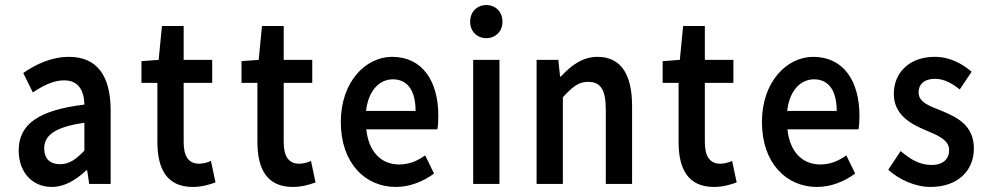

<svg xmlns="http://www.w3.org/2000/svg" viewBox="-20 -728 3936 760"><path d="M54 -132C54 -46 108 12 185 12C237 12 282 -17 322 -54H325L333 0H418V-291C418 -428 364 -503 253 -503C183 -503 121 -473 72 -439L110 -362C149 -388 190 -410 234 -410C293 -410 313 -366 314 -314C133 -292 54 -237 54 -132ZM155 -141C155 -190 194 -225 314 -242V-132C282 -98 254 -78 218 -78C181 -78 155 -97 155 -141Z M603 -166C603 -60 640 12 743 12C778 12 809 3 833 -6L815 -91C802 -85 784 -80 769 -80C727 -80 707 -108 707 -166V-400H820V-491H707V-625H621L608 -491L540 -486V-400H603Z M999 -166C999 -60 1036 12 1139 12C1174 12 1205 3 1229 -6L1211 -91C1198 -85 1180 -80 1165 -80C1123 -80 1103 -108 1103 -166V-400H1216V-491H1103V-625H1017L1004 -491L936 -486V-400H999Z M1329 -245C1329 -83 1425 12 1547 12C1603 12 1656 -10 1698 -41L1663 -113C1631 -90 1598 -77 1560 -77C1489 -77 1439 -127 1430 -216H1711C1714 -228 1715 -248 1715 -270C1715 -407 1652 -503 1532 -503C1428 -503 1329 -405 1329 -245ZM1429 -289C1438 -371 1483 -414 1535 -414C1595 -414 1625 -367 1625 -289Z M1905 -577C1942 -577 1969 -604 1969 -642C1969 -681 1942 -708 1905 -708C1868 -708 1841 -681 1841 -642C1841 -604 1868 -577 1905 -577ZM1853 0H1957V-491H1853Z M2104 0H2208V-343C2245 -383 2269 -404 2308 -404C2357 -404 2378 -374 2378 -293V0H2482V-308C2482 -432 2439 -503 2345 -503C2285 -503 2240 -468 2200 -425H2197L2190 -491H2104Z M2666 -166C2666 -60 2703 12 2806 12C2841 12 2872 3 2896 -6L2878 -91C2865 -85 2847 -80 2832 -80C2790 -80 2770 -108 2770 -166V-400H2883V-491H2770V-625H2684L2671 -491L2603 -486V-400H2666Z M2996 -245C2996 -83 3092 12 3214 12C3270 12 3323 -10 3365 -41L3330 -113C3298 -90 3265 -77 3227 -77C3156 -77 3106 -127 3097 -216H3378C3381 -228 3382 -248 3382 -270C3382 -407 3319 -503 3199 -503C3095 -503 2996 -405 2996 -245ZM3096 -289C3105 -371 3150 -414 3202 -414C3262 -414 3292 -367 3292 -289Z M3496 -56C3539 -17 3603 12 3663 12C3775 12 3835 -56 3835 -140C3835 -232 3768 -264 3708 -289C3660 -308 3616 -323 3616 -362C3616 -393 3637 -416 3681 -416C3716 -416 3748 -399 3779 -374L3826 -444C3790 -475 3741 -503 3680 -503C3581 -503 3518 -442 3518 -356C3518 -274 3585 -237 3643 -213C3690 -193 3737 -175 3737 -134C3737 -100 3715 -75 3667 -75C3622 -75 3585 -96 3545 -130Z"/></svg>

Font: Falling Sky
Style: Condensed
Weight: 400
Designer: Paul D. Hunt
Foundry: Adobe Systems Incorporated
Version: Version 1.02